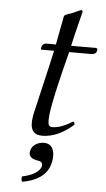

<svg xmlns="http://www.w3.org/2000/svg" viewBox="-56 -611 480 873"><g transform="rotate(5 184.0 -174.5)"><path d="M162.1 41Q203.6 41 209 86.4Q210.9 105 206.1 127Q190.4 200.2 98.1 222.2Q88.4 224.6 79.1 226.1Q73.2 217.3 76.2 202.1Q141.1 188.5 159.2 156.7Q161.6 152.3 162.1 148.9Q166.5 127.4 142.6 124Q139.2 123.5 136.7 123Q97.7 115.7 102.5 85.9Q103 84.5 103 84Q109.4 54.2 142.6 43.9Q151.9 41 162.1 41ZM133.8 -409.2H177.7Q181.6 -426.8 202.6 -540Q204.1 -546.9 228.5 -554.2Q235.4 -556.6 239.7 -558.1Q246.6 -560.5 260.3 -567.4Q275.9 -574.7 280.3 -575.2Q286.1 -573.2 285.2 -565.9Q284.7 -564 260.3 -465.8L247.1 -409.2H361.8Q367.7 -407.2 367.7 -402.8L365.2 -392.1Q361.8 -380.4 339.8 -379.9H240.7Q194.3 -199.7 180.7 -121.1Q168.5 -48.8 180.7 -37.6Q186.5 -33.2 193.8 -33.2Q234.4 -33.7 286.1 -66.9Q293 -64.5 293.5 -55.2Q293.5 -53.7 293.5 -53.2Q224.1 9.3 150.9 9.8Q88.9 9.8 101.6 -70.8Q103 -78.1 104 -85Q109.9 -111.3 130.9 -200.7Q160.6 -327.1 171.9 -379.9H115.7Q111.3 -379.9 111.8 -383.8Q112.3 -385.3 111.8 -386.2L113.8 -395Q118.7 -408.2 133.8 -409.2Z"/></g></svg>

Font: Linux Libertine Display Slanted O
Style: Slanted
Weight: 400
Designer: Philipp H. Poll
Foundry: Philipp H. Poll
Version: Version 5.0.9